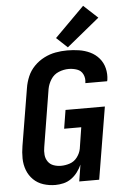

<svg xmlns="http://www.w3.org/2000/svg" viewBox="-64 -1031 704 1084"><g transform="rotate(-5 288.0 -489.0)"><path d="M206 8Q228 8 251.5 2.5Q275 -3 295.5 -17.5Q316 -32 331 -52Q346 -72 356 -94L341 0H454L522 -409H299L282 -304H379L360 -183Q355 -158 338.5 -136Q322 -114 297 -105.5Q272 -97 246 -97Q225 -97 205 -104Q185 -111 173 -128Q161 -145 159 -166.5Q157 -188 161 -210L214 -535Q219 -563 235.5 -589Q252 -615 280 -626.5Q308 -638 337 -638Q361 -638 384 -630Q407 -622 417.5 -600Q428 -578 424 -553V-550H547Q548 -554 549 -557Q554 -591 546 -623.5Q538 -656 517 -680.5Q496 -705 466.5 -719Q437 -733 404 -738Q371 -743 337 -743Q304 -743 271 -737Q238 -731 206.5 -715Q175 -699 150 -673.5Q125 -648 111.5 -616Q98 -584 93 -552L39 -227Q33 -192 33.5 -157Q34 -122 46 -90.5Q58 -59 81.5 -36Q105 -13 137.5 -2.5Q170 8 206 8ZM343 -760 529 -912 449 -986 281 -818Z"/></g></svg>

Font: Iosevka Sparkle
Style: Bold Italic
Weight: 700
Italic angle: -9°
Designer: Belleve Invis
Foundry: Belleve Invis
Version: Version 4.5.0; ttfautohint (v1.8.3)